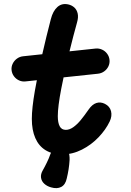

<svg xmlns="http://www.w3.org/2000/svg" viewBox="-20 -761 660 964"><path d="M139.8 -164.1Q139.8 -217.5 155.2 -305.8Q170.6 -394.2 191.8 -486.8Q212.9 -579.3 235.2 -664.8Q245.8 -705.9 268.1 -725.8Q290.4 -745.8 322.4 -738.9Q340.4 -734.9 353.2 -723.4Q365.9 -711.9 370.1 -692.8Q374.2 -673.7 366.8 -648.3Q349.5 -586.9 327.1 -496.1Q304.7 -405.2 287.5 -315.4Q270.2 -225.5 270.2 -177.7Q270.2 -145.1 279.7 -127Q289.2 -109 310.6 -109Q329.2 -109 348.5 -122.8Q367.7 -136.7 385.1 -157.8Q402.5 -178.9 423.8 -209.5L425.2 -211.5Q442.8 -236.9 463.8 -243.8Q484.8 -250.6 506.8 -239.6Q531.2 -227.3 537.5 -202.8Q543.7 -178.2 530.7 -151Q511.2 -110.1 475 -72Q438.9 -34 391.3 -9.8Q343.7 14.3 292.8 14.3Q243.8 14.3 209.3 -6.6Q174.9 -27.5 157.4 -67.6Q139.8 -107.7 139.8 -164.1ZM38.1 -409.1Q36.3 -425.8 43.7 -441.1Q51.1 -456.4 64.9 -466.5Q78.7 -476.6 95.5 -478.4L459.4 -517.2Q476.7 -519 492.2 -512Q507.7 -505.1 517.8 -491.4Q528 -477.7 529.8 -460.8Q531.7 -443.6 524.4 -428.1Q517.1 -412.7 503 -402.6Q489 -392.6 471.2 -390.8L107.9 -352.2Q90.8 -350.3 75.5 -357.4Q60.1 -364.5 50 -378.2Q39.9 -391.8 38.1 -409.1ZM329.4 42.3Q328 66.2 324.4 89Q320.8 111.7 315.3 134.4Q308.7 166.2 287.6 177.4Q266.6 188.6 236.6 179.8Q216.1 174.2 202.3 161.5Q188.5 148.9 186 131.2Q183.4 113.6 195 93.8Q205.1 76.1 215.5 54.6Q226 33.2 231.8 15.7Q240.2 -7.6 256.2 -17.4Q272.2 -27.2 294.7 -20.8Q316.2 -14.5 323.2 0.5Q330.2 15.5 329.4 42.3Z"/></svg>

Font: Monaspace Radon Var
Style: Regular
Weight: 400
Designer: Riley Cran and the Lettermatic Team
Version: Version 1.000 (Monaspace Radon Var)